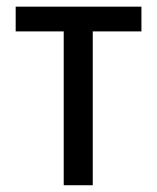

<svg xmlns="http://www.w3.org/2000/svg" viewBox="-20 -548 465 568"><path d="M398.4 -455.1H254.4V0H168.5V-455.1H26.4V-528.3H398.4Z"/></svg>

Font: MAUL Condensed
Style: Condensed Regular
Weight: 400
Designer: MAUL
Version: Version 1.0; 2020; ttfautohint (v1.8.3)